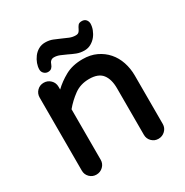

<svg xmlns="http://www.w3.org/2000/svg" viewBox="-165 -832 940 978"><g transform="rotate(-30 304.5 -342.5)"><path d="M69 -40V-469Q69 -493 85 -509Q101 -525 124 -525Q147 -525 163.5 -509Q180 -493 180 -469V-453Q211 -483 253.5 -506.5Q296 -530 356 -530Q401 -530 436 -513.5Q471 -497 495.5 -469Q520 -441 532.5 -403.5Q545 -366 545 -324V-40Q545 -17 528.5 -1Q512 15 489 15Q466 15 450 -1Q434 -17 434 -40V-314Q434 -367 411 -396.5Q388 -426 334 -426Q283 -426 246 -399Q209 -372 180 -337V-40Q180 -17 163.5 -1Q147 15 124 15Q101 15 85 -1Q69 -17 69 -40ZM233 -699Q257 -699 277 -691Q297 -683 317 -674Q334 -666 351.5 -659Q369 -652 387 -652Q399 -652 405 -657.5Q411 -663 415 -672Q420 -683 426.5 -691.5Q433 -700 449 -700Q464 -700 472.5 -691Q481 -682 482 -668Q482 -650 475 -631.5Q468 -613 456 -598Q444 -583 426.5 -573Q409 -563 388 -563Q363 -563 342.5 -571Q322 -579 302 -589Q285 -597 268 -604Q251 -611 234 -611Q212 -611 204 -585Q201 -576 193.5 -568.5Q186 -561 172 -561Q159 -561 149 -570.5Q139 -580 139 -594Q139 -611 145.5 -629Q152 -647 164 -663Q176 -679 193.5 -689Q211 -699 233 -699Z"/></g></svg>

Font: Varela Round Precious
Style: Medium
Weight: 500
Designer: Joe Prince
Foundry: Joe Prince
Version: Version 1.000